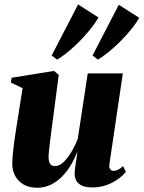

<svg xmlns="http://www.w3.org/2000/svg" viewBox="-20 -852 661 884"><path d="M150.5 12.5Q115 12.5 89.5 -2Q64 -16.5 50.2 -41.5Q36.5 -66.5 36.5 -97.5Q36.5 -113.5 38.2 -133.5Q40 -153.5 42.5 -175.8Q45 -198 48.5 -220.2Q52 -242.5 55 -262.5L84 -446L30 -472L33.5 -494L228.5 -525.5L250.5 -507.5L221.5 -286Q218.5 -265 215.5 -241Q212.5 -217 209.8 -194.8Q207 -172.5 205.2 -156Q203.5 -139.5 203.5 -132.5Q203.5 -118 206 -108.2Q208.5 -98.5 215 -93Q221.5 -87.5 234 -87.5Q254.5 -87.5 274.2 -107.2Q294 -127 310.8 -156Q327.5 -185 338 -212.5L384 -514H545.5L483.5 -94.5Q481.5 -78.5 488.2 -71.8Q495 -65 502.5 -65Q512 -65 523.5 -70.5Q535 -76 546.5 -87.5L559.5 -60.5Q545 -42.5 521.5 -26Q498 -9.5 468.2 0.8Q438.5 11 405 11Q364 11 344.2 -5.2Q324.5 -21.5 323.5 -51Q323.5 -56.5 324.5 -67.2Q325.5 -78 327.5 -91.5Q329.5 -105 331.8 -120.2Q334 -135.5 336 -149.5H334Q323 -120 305.8 -91.2Q288.5 -62.5 265.5 -39Q242.5 -15.5 213.8 -1.5Q185 12.5 150.5 12.5ZM243 -577.5 218 -596.5 339.5 -831.5 433.5 -771.5Q421 -750 403.8 -727.5Q386.5 -705 366.2 -682.8Q346 -660.5 324.2 -640.5Q302.5 -620.5 281.8 -604.2Q261 -588 243 -577.5ZM430.5 -577.5 406 -596.5 527 -830 621 -770Q606 -743.5 582.8 -715.2Q559.5 -687 533 -660.5Q506.5 -634 480 -612.5Q453.5 -591 430.5 -577.5Z"/></svg>

Font: Merriweather 120pt Black
Style: Italic
Weight: 900
Italic angle: -7.8°
Version: Version 2.101